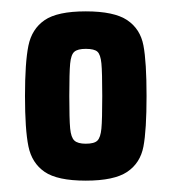

<svg xmlns="http://www.w3.org/2000/svg" viewBox="-20 -716 299 338"><path d="M24 -547Q24 -606 30 -635.5Q36 -665 58.5 -680.5Q81 -696 131 -696Q181 -696 204 -680.5Q227 -665 232.5 -636Q238 -607 238 -547Q238 -487 232.5 -458Q227 -429 204 -413.5Q181 -398 131 -398Q81 -398 58.5 -413.5Q36 -429 30 -458.5Q24 -488 24 -547ZM160 -547Q160 -589 158.5 -604.5Q157 -620 151.5 -625Q146 -630 131 -630Q117 -630 111 -625Q105 -620 103.5 -604Q102 -588 102 -547Q102 -506 103.5 -490Q105 -474 111 -468.5Q117 -463 131 -463Q146 -463 151.5 -468.5Q157 -474 158.5 -489.5Q160 -505 160 -547Z"/></svg>

Font: Saira Ultra Condensed ExtraBold
Style: Regular
Weight: 800
Width: 1
Designer: Hector Gatti with collaboration of the Omnibus-Type team
Foundry: Omnibus-Type
Version: Version 1.001; ttfautohint (v1.8)